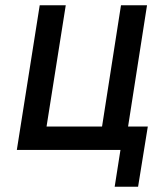

<svg xmlns="http://www.w3.org/2000/svg" viewBox="-20 -570 640 730"><path d="M416 140H505L542 -89H467L539 -550H440L368 -89H157L230 -550H131L44 0H438Z"/></svg>

Font: JetBrains Mono Medium
Style: Italic
Weight: 436
Italic angle: -9°
Monospace: yes
Designer: Philipp Nurullin, Konstantin Bulenkov
Foundry: JetBrains
Version: Version 2.305